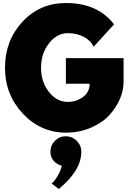

<svg xmlns="http://www.w3.org/2000/svg" viewBox="-20 -860 846 1268"><path d="M13 -412Q13 -592 128 -716Q243 -840 415 -840Q626 -840 733 -699L598 -551Q579 -593 533 -617Q487 -641 428 -641Q356 -641 303.5 -574Q251 -507 251 -412Q251 -319 303 -253Q355 -187 428 -187Q483 -187 527.5 -219Q572 -251 572 -307H415V-476H796V-316Q796 -262 771 -204.5Q746 -147 700 -97.5Q654 -48 579 -16Q504 16 415 16Q249 16 131 -109.5Q13 -235 13 -412ZM413 40Q456 40 486.5 70Q517 100 517 143Q517 266 368 388L321 352Q327 347 336 337.5Q345 328 363.5 297Q382 266 388 234Q355 226 334 201.5Q313 177 313 143Q313 100 342.5 70Q372 40 413 40Z"/></svg>

Font: Spartan MB
Style: Regular
Weight: 900
Designer: Matt Bailey
Foundry: Matt Bailey
Version: Version 001.001